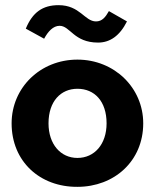

<svg xmlns="http://www.w3.org/2000/svg" viewBox="-20 -713 603 744"><path d="M402 -670C389 -647 376 -630 352 -630C308 -630 290 -693 207 -693C145 -693 106 -665 80 -602L151 -563C166 -591 186 -613 211 -613C252 -613 266 -548 360 -548C406 -548 444 -574 472 -630ZM280 11C423 11 535 -89 535 -235C535 -373 423 -482 280 -482C136 -482 25 -373 25 -235C25 -87 135 12 280 11ZM280 -101C215 -101 168 -154 168 -235C168 -321 216 -369 280 -369C346 -369 393 -321 393 -235C393 -154 346 -101 280 -101Z"/></svg>

Font: Inconsolata SemiExpanded Black
Style: Regular
Weight: 900
Width: 6
Monospace: yes
Designer: Raph Levien, Cyreal, Brenton Simpson
Foundry: Raph Levien, Cyreal, Google
Version: Version 3.100